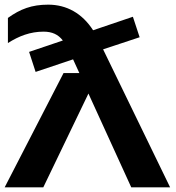

<svg xmlns="http://www.w3.org/2000/svg" viewBox="-30 -805 756 825"><path d="M570 -645 541 -733 370 -675C323 -748 256 -785 177 -785C106 -785 57 -766 4 -728V-620C51 -650 100 -669 157 -669C194 -669 220 -657 240 -631L95 -582L123 -496L284 -550L311 -491H243L-10 0H156L350 -403L534 0H701L413 -593Z"/></svg>

Font: Bounded Med
Style: Regular
Weight: 500
Designer: Vlad Churkin
Version: Version 3.0